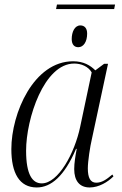

<svg xmlns="http://www.w3.org/2000/svg" viewBox="-20 -816 539 846"><path d="M227 -776H483L487 -796H231ZM325 -608C348 -608 364 -632 364 -668C364 -692 352 -704 334 -704C309 -704 296 -675 296 -644C296 -619 308 -608 325 -608ZM142 10C205 10 264 -40 315 -160H318C312 -128 307 -97 307 -71C307 -20 330 10 375 10C416 10 455 -14 480 -39L475 -47C448 -24 428 -11 404 -11C378 -11 367 -33 367 -74C367 -105 377 -171 385 -204L456 -535H439L400 -506C378 -528 348 -546 302 -546C129 -546 30 -318 30 -159C30 -54 65 10 142 10ZM164 -8C123 -8 95 -46 95 -152C95 -293 174 -536 307 -536C338 -536 369 -523 384 -497L333 -256C309 -142 237 -8 164 -8Z"/></svg>

Font: Noto Serif Display SemiCondensed Light
Style: Italic
Weight: 300
Width: 4
Italic angle: -12°
Designer: Monotype Design Team
Foundry: Monotype Imaging Inc.
Version: Version 2.009